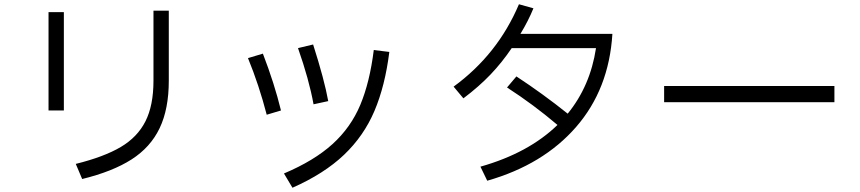

<svg xmlns="http://www.w3.org/2000/svg" viewBox="-20 -822 4040 902"><path d="M336 -52Q469 -85 547.5 -131.5Q626 -178 663.5 -252.5Q701 -327 701 -443V-772H773V-443Q773 -310 730 -220Q687 -130 598 -73Q509 -16 366 19ZM280 -303H208V-765H280Z M1453 -332Q1432 -448 1380 -596L1451 -613Q1504 -447 1522 -347ZM1314 -7Q1456 -67 1542 -145Q1628 -223 1672.5 -329Q1717 -435 1736 -587L1809 -578Q1789 -418 1739 -300.5Q1689 -183 1596 -94.5Q1503 -6 1354 60ZM1233 -283Q1197 -422 1145 -549L1215 -570Q1269 -430 1300 -303Z M2857 -663Q2841 -403 2686.5 -225.5Q2532 -48 2269 27L2237 -39Q2463 -103 2599 -235Q2486 -331 2362 -411L2406 -463Q2531 -381 2647 -288Q2753 -418 2780 -596H2384Q2338 -528 2284 -471.5Q2230 -415 2157 -360L2111 -415Q2318 -566 2418 -802L2486 -783Q2462 -724 2425 -663Z M3900 -342H3100V-418H3900Z"/></svg>

Font: IBM Plex Sans JP
Style: Regular
Weight: 400
Designer: Mike Abbink; Paul van der Laan; Pieter van Rosmalen; Wujin Sim; Yejin Wi; Jinhee Kim; Boomi Park; Yona Kim; Kichan Ma
Foundry: Sandoll Inc.
Version: Version 1.000